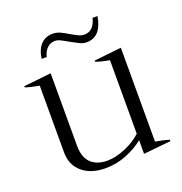

<svg xmlns="http://www.w3.org/2000/svg" viewBox="-126 -795 867 915"><g transform="rotate(-20 307.5 -337.5)"><path d="M173 -584H147Q154 -632 177.5 -655.5Q201 -679 237 -679Q256 -679 274 -671Q292 -663 316 -648Q337 -636 351 -629.5Q365 -623 378 -623Q427 -623 442 -685H467Q460 -638 437.5 -611.5Q415 -585 376 -585Q360 -585 345 -592Q330 -599 301 -615Q275 -630 261.5 -636.5Q248 -643 235 -643Q212 -643 195.5 -627Q179 -611 173 -584ZM590 -13V-6L451 8V-61Q414 -31 363 -10.5Q312 10 257 10Q183 10 139 -27.5Q95 -65 95 -129V-467Q51 -475 25 -484V-490L164 -505V-139Q164 -77 194.5 -49Q225 -21 276 -21Q318 -21 367.5 -41.5Q417 -62 451 -94V-467Q409 -474 382 -484V-490L520 -505V-29Q561 -22 590 -13Z"/></g></svg>

Font: Trirong Light
Style: Regular
Weight: 300
Designer: Katatrad Team
Foundry: CadsonDemak
Version: Version 1.001